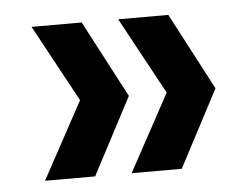

<svg xmlns="http://www.w3.org/2000/svg" viewBox="-36 -513 567 435"><g transform="rotate(-5 247.5 -295.0)"><path d="M164 -120H50L145 -295L50 -470H164L256 -295ZM361 -120H247L342 -295L247 -470H361L453 -295Z"/></g></svg>

Font: DM Sans 17pt SemiBold
Style: Regular
Weight: 600
Version: Version 4.004;gftools[0.9.30]